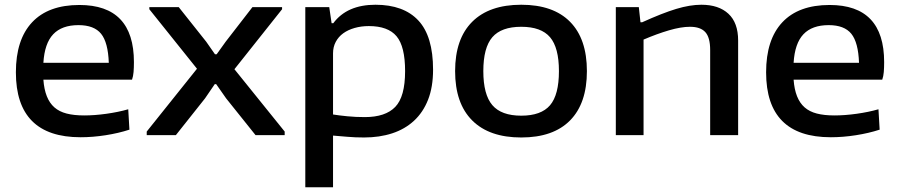

<svg xmlns="http://www.w3.org/2000/svg" viewBox="-20 -570 3796 810"><path d="M320 9Q47 9 47 -265Q47 -403 115.5 -476Q184 -549 315 -549Q545 -549 545 -308Q545 -285 543.5 -266.5Q542 -248 537 -234H163Q166 -193 177.5 -164Q189 -135 209.5 -117Q230 -99 261 -91Q292 -83 335 -83Q379 -83 429 -90Q479 -97 521 -109L526 -23Q480 -8 425.5 0.5Q371 9 320 9ZM311 -464Q241 -464 204.5 -425.5Q168 -387 163 -305H439Q436 -391 406.5 -427.5Q377 -464 311 -464Z M599 -15 811 -280 610 -531V-540H734L850 -394L887 -341H894L932 -394L1045 -540H1170V-531L969 -278L1181 -15V0H1058L934 -155L892 -215H886L845 -155L722 0H599Z M1268 -540H1369L1379 -472H1386Q1444 -550 1564 -550Q1683 -550 1745 -483.5Q1807 -417 1807 -276Q1807 -203 1786 -149.5Q1765 -96 1726.5 -60.5Q1688 -25 1634.5 -7.5Q1581 10 1516 10Q1478 10 1444.5 7Q1411 4 1385 2V220H1268ZM1519 -76Q1606 -76 1647.5 -119Q1689 -162 1689 -270Q1689 -374 1653 -417Q1617 -460 1536 -460Q1504 -460 1476 -452Q1448 -444 1428 -429.5Q1408 -415 1396.5 -393.5Q1385 -372 1385 -345V-87Q1410 -83 1445 -79.5Q1480 -76 1519 -76Z M2179 10Q2044 10 1972 -62Q1900 -134 1900 -270Q1900 -406 1972 -478Q2044 -550 2179 -550Q2314 -550 2385 -478Q2456 -406 2456 -270Q2456 -134 2385 -62Q2314 10 2179 10ZM2179 -82Q2263 -82 2300.5 -126Q2338 -170 2338 -270Q2338 -369 2300.5 -413Q2263 -457 2179 -457Q2095 -457 2057 -413Q2019 -369 2019 -270Q2019 -171 2057 -126.5Q2095 -82 2179 -82Z M2578 -540H2675L2682 -476H2689Q2775 -515 2833 -532.5Q2891 -550 2939 -550Q3012 -550 3053 -512Q3094 -474 3094 -399V0H2976V-359Q2976 -412 2955.5 -434.5Q2935 -457 2891 -457Q2853 -457 2802 -442Q2751 -427 2695 -403V0H2578Z M3485 9Q3212 9 3212 -265Q3212 -403 3280.5 -476Q3349 -549 3480 -549Q3710 -549 3710 -308Q3710 -285 3708.5 -266.5Q3707 -248 3702 -234H3328Q3331 -193 3342.5 -164Q3354 -135 3374.5 -117Q3395 -99 3426 -91Q3457 -83 3500 -83Q3544 -83 3594 -90Q3644 -97 3686 -109L3691 -23Q3645 -8 3590.5 0.5Q3536 9 3485 9ZM3476 -464Q3406 -464 3369.5 -425.5Q3333 -387 3328 -305H3604Q3601 -391 3571.5 -427.5Q3542 -464 3476 -464Z"/></svg>

Font: Encode Sans Wide
Style: Medium
Weight: 500
Designer: Pablo Impallari, Andres Torresi
Foundry: Pablo Impallari, Andres Torresi
Version: Version 1.000; ttfautohint (v1.00) -l 8 -r 50 -G 200 -x 14 -